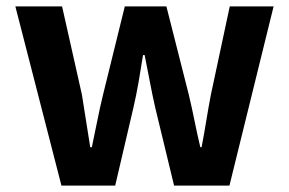

<svg xmlns="http://www.w3.org/2000/svg" viewBox="-20 -580 903 600"><path d="M172 0 28 -560H174L236 -284Q243 -242 249 -202Q255 -162 262 -120H267Q276 -162 284 -202.5Q292 -243 302 -284L370 -560H500L570 -284Q580 -242 588 -202Q596 -162 606 -120H610Q618 -162 624.5 -202Q631 -242 639 -284L698 -560H835L697 0H524L465 -244Q456 -284 448.5 -323.5Q441 -363 432 -408H427Q420 -363 413 -323Q406 -283 397 -244L340 0Z"/></svg>

Font: Noto Sans SC
Style: Bold
Weight: 700
Designer: Ryoko NISHIZUKA  (kana, bopomofo & ideographs); Paul D. Hunt (Latin, Greek & Cyrillic); Sandoll Communications , Soo-you
Foundry: Adobe
Version: Version 2.004-H2;hotconv 1.0.118;makeotfexe 2.5.65603